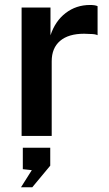

<svg xmlns="http://www.w3.org/2000/svg" viewBox="-20 -560 450 791"><path d="M69 -529H188V-414.5Q207.5 -473.5 250.8 -506.5Q294 -539.5 351 -539.5Q372.5 -539.5 382 -534.5V-415Q372 -420 351.5 -420Q334.5 -421 326.5 -421Q262 -421 227.5 -391.5Q193 -362 193 -307.5V0H69ZM111 141 74 137V48.5H187V122.5L113 211.5H66.5Z"/></svg>

Font: 1883 Sans SemiBold
Style: Regular
Weight: 600
Designer: 1883 Sans project is a fork of Public Sans.
Version: Version 1.009